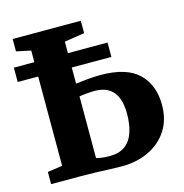

<svg xmlns="http://www.w3.org/2000/svg" viewBox="-110 -844 909 950"><g transform="rotate(-15 345.0 -369.0)"><path d="M399 5.5Q368 5.5 334.8 4Q301.5 2.5 265.2 1.2Q229 0 188.5 0H37V-62.5L113 -73.5V-664L39 -679.5V-743H388V-679.5L285 -663.5V-448.5Q307 -451.5 343 -455Q379 -458.5 411 -458.5Q546 -458.5 607.2 -398.5Q668.5 -338.5 668.5 -238Q668.5 -160.5 632.5 -106Q596.5 -51.5 535.2 -23Q474 5.5 399 5.5ZM353.5 -59Q402.5 -59 432.5 -81.2Q462.5 -103.5 476.2 -144.2Q490 -185 490 -239.5Q490 -314 458.8 -352Q427.5 -390 363 -390Q347 -390 322.8 -387.8Q298.5 -385.5 285 -383V-67Q299.5 -63.5 316 -61.2Q332.5 -59 353.5 -59ZM488 -604.5V-531H8V-604.5Z"/></g></svg>

Font: Merriweather 28pt Black
Style: Regular
Weight: 900
Version: Version 2.100